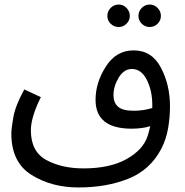

<svg xmlns="http://www.w3.org/2000/svg" viewBox="-20 -638 814 846"><path d="M691 17Q712 -24 720.5 -72Q729 -120 729 -170Q729 -264 689 -340Q649 -416 569 -416Q492 -416 446.5 -345Q401 -274 401 -198Q401 -71 560 -71Q607 -71 642 -82Q637 -60 631 -40Q611 22 537.5 63Q464 104 348 104Q252 104 184 67Q116 30 116 -64Q116 -121 160 -210L87 -244Q48 -173 39 -122.5Q30 -72 30 -49Q30 77 118.5 132.5Q207 188 326 188Q449 188 545.5 149.5Q642 111 691 17ZM480 -218Q480 -258 503 -296Q526 -334 561 -334Q603 -334 627 -286Q651 -238 651 -176Q651 -169 651 -162Q612 -150 569 -150Q520 -150 500 -168Q480 -186 480 -218ZM640 -519Q660 -519 674.5 -533.5Q689 -548 689 -568Q689 -588 674.5 -603Q660 -618 640 -618Q619 -618 604.5 -603Q590 -588 590 -568Q590 -548 604.5 -533.5Q619 -519 640 -519ZM503 -519Q523 -519 537.5 -533.5Q552 -548 552 -568Q552 -588 537.5 -603Q523 -618 503 -618Q482 -618 467.5 -603Q453 -588 453 -568Q453 -548 467.5 -533.5Q482 -519 503 -519Z"/></svg>

Font: Noto Sans Arabic UI
Style: Regular
Weight: 400
Designer: Nadine Chahine - Monotype Design Team
Foundry: Monotype Imaging Inc.
Version: Version 1.900